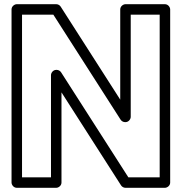

<svg xmlns="http://www.w3.org/2000/svg" viewBox="-20 -870 866 915"><path d="M223 -512V-25H85V-800H234.3L554.9 -299.5C559.6 -292.3 567.9 -288 576 -288H578C593.1 -288 603 -302.3 603 -313V-800H741V-25H591.7L271.1 -525.5C266.4 -532.7 258.1 -537 250 -537H248C232.9 -537 223 -522.7 223 -512ZM273 -429.8 556.9 13.5C561.3 20.3 569.5 25 578 25H766C776.7 25 791 15.1 791 0V-825C791 -835.7 781.1 -850 766 -850H578C567.3 -850 553 -840.1 553 -825V-395.2L269.1 -838.5C264.7 -845.3 256.5 -850 248 -850H60C49.3 -850 35 -840.1 35 -825V0C35 10.7 44.9 25 60 25H248C258.7 25 273 15.1 273 0Z"/></svg>

Font: Hussar Techniczny
Style: Bold 
Weight: 700
Foundry: Cannot Into Space Fonts
Version: Version 0.77